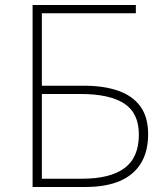

<svg xmlns="http://www.w3.org/2000/svg" viewBox="-20 -746 661 766"><path d="M110 0V-726H522V-693H147V-404H316Q394 -404 451.5 -384Q509 -364 540 -321.5Q571 -279 571 -211Q571 -142 542.5 -95Q514 -48 458.5 -24Q403 0 320 0ZM147 -33H307Q420 -33 477 -75.5Q534 -118 534 -209Q534 -295 475.5 -333Q417 -371 302 -371H147Z"/></svg>

Font: Noto Sans SC Thin
Style: Regular
Weight: 100
Designer: Ryoko NISHIZUKA 西塚涼子 (kana, bopomofo & ideographs); Paul D. Hunt (Latin, Greek & Cyrillic); Sandoll Communications 산돌커뮤니
Foundry: Adobe
Version: Version 2.004-H2;hotconv 1.0.118;makeotfexe 2.5.65603